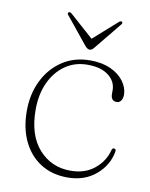

<svg xmlns="http://www.w3.org/2000/svg" viewBox="-75 -680 584 746"><g transform="rotate(10 217.0 -307.0)"><path d="M403 -343.5Q403 -329.5 396.5 -320.8Q390 -312 380 -312Q356.5 -312 356.5 -340V-354Q356.5 -389 326.8 -412Q297 -435 244 -435Q193.5 -435 155.5 -408.2Q117.5 -381.5 96.2 -335Q75 -288.5 75 -228.5Q75 -128 124.2 -73Q173.5 -18 248.5 -18Q306 -18 343.2 -48.5Q380.5 -79 392 -123Q394 -132.5 401 -132.5Q409.5 -132.5 408.5 -122Q399 -66.5 354 -28.2Q309 10 242 10Q181.5 10 136.5 -18.2Q91.5 -46.5 66.8 -97.8Q42 -149 42 -218Q42 -284 68 -337.2Q94 -390.5 141.2 -422Q188.5 -453.5 251.5 -453.5Q298 -453.5 332 -438Q366 -422.5 384.5 -397.2Q403 -372 403 -343.5ZM258.5 -505.5Q249.5 -494 241.5 -494Q232 -494 222.5 -505.5L136.5 -611.5Q130.5 -618.5 135.5 -622.5Q140.5 -626 148 -620L241 -537L334 -619.5Q341.5 -626 346 -622.5Q351 -619 345 -611.5Z"/></g></svg>

Font: Fraunces 72pt Soft Thin
Style: Regular
Weight: 100
Version: Version 1.000;[b76b70a41]